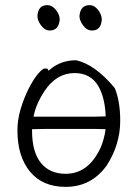

<svg xmlns="http://www.w3.org/2000/svg" viewBox="-20 -716 540 749"><path d="M105 -212V-207Q105 -123 139.5 -80.5Q174 -38 236 -38Q325 -38 372 -139Q386 -170 392 -212L354 -213H154Q128 -213 105 -212ZM392 -262V-267Q389 -336 363 -381Q333 -431 271 -431Q200 -431 153 -360Q123 -315 112 -267L111 -261H355Q370 -261 392 -262ZM169 -440 174 -444Q217 -481 277 -481Q352 -464 428 -372Q449 -320 449 -245Q449 -152 396 -70Q336 13 236 13Q146 13 97 -46.5Q48 -106 48 -207Q48 -250 61 -292.5Q74 -335 92 -370.5Q110 -406 128 -427.5Q146 -449 155.5 -449Q165 -449 167 -446ZM174 -597Q155 -597 140.5 -616.5Q126 -636 126 -653Q128 -696 165 -696Q183 -696 198 -677.5Q213 -659 213 -639Q209 -597 174 -597ZM339 -597Q319 -597 304.5 -616.5Q290 -636 290 -653Q293 -696 330 -696Q348 -696 362.5 -677.5Q377 -659 377 -639Q374 -597 339 -597Z"/></svg>

Font: Moon Stars Kai T HW Light
Style: Regular
Weight: 300
Designer: GuiWonder
Version: Version 1.101